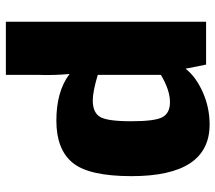

<svg xmlns="http://www.w3.org/2000/svg" viewBox="-60 -489 734 654"><g transform="rotate(90 307.0 -162.0)"><path d="M200 -497 214 -427Q241 -462 293.5 -485.5Q346 -509 404 -509Q580 -509 580 -243Q580 -98 534.5 -42.5Q489 13 391 13Q291 13 232 -32Q237 21 235 76V185H54V-497ZM235 -343V-128Q292 -111 322 -111Q363 -111 378 -135.5Q393 -160 393 -242Q393 -323 379 -348.5Q365 -374 328 -374Q287 -374 235 -343Z"/></g></svg>

Font: Ezarion Extra Bold
Style: Regular
Weight: 800
Designer: Natanael Gama
Version: Version 1.001;PS 001.001;hotconv 1.0.70;makeotf.lib2.5.58329